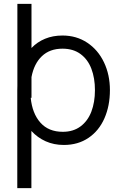

<svg xmlns="http://www.w3.org/2000/svg" viewBox="-20 -740 632 1000"><path d="M552.5 -270.5Q552.5 -189 524 -124Q495.5 -59 441 -22Q386.5 15 312.5 15Q261 15 218.2 -4Q175.5 -23 143.5 -58V240H70V-270.5Q70 -285 70.5 -292.5V-720H144V-490Q174 -521.5 214.8 -538.2Q255.5 -555 305.5 -555Q378 -555 434.2 -517.8Q490.5 -480.5 521.5 -415.5Q552.5 -350.5 552.5 -270.5ZM474.5 -270.5Q474.5 -333 456 -381.8Q437.5 -430.5 399.5 -458.5Q361.5 -486.5 305.5 -486.5Q239 -486.5 198 -447.2Q157 -408 144 -338.5V-230.5H140Q148 -149 190.5 -101.2Q233 -53.5 307 -53.5Q361.5 -53.5 399.2 -81.5Q437 -109.5 455.8 -158.5Q474.5 -207.5 474.5 -270.5Z"/></svg>

Font: CCSD_manrope
Style: Regular
Weight: 400
Designer: Mikhail Sharanda
Foundry: Mikhail Sharanda
Version: Version 4.503